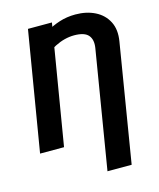

<svg xmlns="http://www.w3.org/2000/svg" viewBox="-135 -832 938 1130"><g transform="rotate(-15 334.5 -267.0)"><path d="M524.7 203.1H377.4L496 -516.2Q503.9 -565.7 480.7 -593Q457.6 -620.4 394.5 -620.6Q335.8 -620.4 277.1 -590.6Q218.4 -560.9 160.4 -502L183 -633.8Q212.5 -660.2 250.8 -684Q289.2 -707.7 335.1 -722.5Q381 -737.3 432.8 -737.3Q500.4 -737.3 552.1 -711.5Q603.8 -685.7 629.3 -636.3Q654.8 -586.9 642.9 -516.2ZM288.2 -727.5 167.1 0H21.1L142.2 -727.5Z"/></g></svg>

Font: Inter
Style: Italic
Weight: 400
Italic angle: -9.3988°
Designer: Rasmus Andersson
Foundry: rsms
Version: Version 4.001;git-66647c0bb